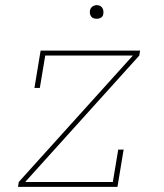

<svg xmlns="http://www.w3.org/2000/svg" viewBox="-20 -727 640 747"><path d="M50 0 53 -19 497 -511H156L135 -385H114L138 -530H525L522 -511L78 -19H419L440 -145H461L437 0ZM356 -654Q350 -654 344 -656Q338 -658 334.5 -663Q331 -668 330 -674Q329 -680 330 -686Q331 -691 333.5 -695Q336 -699 339.5 -701.5Q343 -704 347.5 -705.5Q352 -707 356 -707Q363 -707 368.5 -704.5Q374 -702 377.5 -697Q381 -692 382 -686Q383 -680 382 -674Q382 -669 379.5 -665Q377 -661 373 -658.5Q369 -656 365 -655Q361 -654 356 -654Z"/></svg>

Font: Iosevka Slab ThExObl
Style: Regular
Weight: 100
Width: 7
Italic angle: -9°
Monospace: yes
Designer: Belleve Invis
Foundry: Belleve Invis
Version: Version 11.1.1; ttfautohint (v1.8.3)